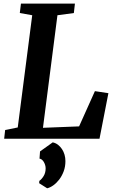

<svg xmlns="http://www.w3.org/2000/svg" viewBox="-20 -763 640 1056"><path d="M270 20Q286.1 23.4 298.8 33.2Q311.5 43 320.8 56.9Q330.1 70.8 335 87.9Q339.8 105 339.8 123Q339.8 153.8 330.1 179.7Q320.3 205.6 305.4 224.9Q290.5 244.1 272.9 256.6Q255.4 269 239.3 272.5L195.3 244.6L196.3 231.9Q209 223.1 220 205.3Q231 187.5 231 162.6Q231 153.8 228.3 144.8Q225.6 135.7 221.2 128.2Q216.8 120.6 210.7 115.5Q204.6 110.4 197.3 109.4L200.2 69.8ZM8.3 -47.9 77.6 -62 157.2 -679.2 88.9 -691.4 95.2 -743.2H392.1L386.2 -691.4L295.9 -679.2L216.3 -60.1L415 -67.9L502 -261.7L576.2 -250.5L527.3 0H2.9Z"/></svg>

Font: Merriweather Bold
Style: Italic
Weight: 700
Italic angle: -7°
Designer: Eben Sorkin ( eben@eyebytes.com )
Foundry: Eben Sorkin ( eben@eyebytes.com )
Version: Version 1.5; ttfautohint (v0.97) -l 13 -r 13 -G 200 -x 24 -f